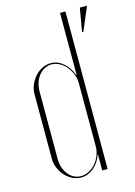

<svg xmlns="http://www.w3.org/2000/svg" viewBox="-110 -759 580 824"><g transform="rotate(-15 180.5 -347.0)"><path d="M241 -71H240Q227 -35 201.5 -14.5Q176 6 147 6Q127 6 108.5 -3Q90 -12 76 -27.5Q62 -43 53.5 -63Q45 -83 45 -104V-391Q45 -413 53.5 -433Q62 -453 76 -468.5Q90 -484 108.5 -493Q127 -502 147 -502Q176 -502 201 -481Q226 -460 239 -425H241V-700H265V0H241ZM311 -596 329 -700H361L317 -596ZM241 -388Q241 -409 233 -428.5Q225 -448 212.5 -463Q200 -478 183 -487Q166 -496 148 -496Q132 -496 117.5 -488.5Q103 -481 92 -467.5Q81 -454 75 -436Q69 -418 69 -397V-98Q69 -56 91.5 -28Q114 0 148 0Q166 0 183 -9Q200 -18 213 -33Q226 -48 233.5 -67.5Q241 -87 241 -108Z"/></g></svg>

Font: Moniqa Thin Display
Style: Regular
Weight: 100
Designer: Rajesh Rajput
Foundry: Rajesh Rajput
Version: Version 1.000